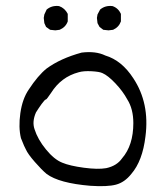

<svg xmlns="http://www.w3.org/2000/svg" viewBox="-20 -628 562 649"><path d="M255.9 -450.2Q303.7 -456.1 335.9 -440.4Q391.6 -423.8 430.7 -363.3Q486.3 -279.3 471.7 -167Q461.9 -84 423.8 -40Q401.4 -11.7 372.1 -3.9Q342.8 3.9 285.2 0Q179.7 -8.8 137.7 -40Q121.1 -53.7 97.7 -80.6Q74.2 -107.4 67.4 -123Q63.5 -128.9 50.8 -161.1Q42 -197.3 48.8 -245.6Q55.7 -293.9 77.1 -325.2Q108.4 -373 137.7 -396.5Q184.6 -430.7 255.9 -450.2ZM326.2 -380.9Q316.4 -385.7 289.6 -387.2Q262.7 -388.7 246.1 -383.8Q186.5 -368.2 152.3 -313.5Q137.7 -292 135.7 -292Q131.8 -292 120.6 -276.4Q109.4 -260.7 101.6 -248Q87.9 -216.8 96.7 -191.4Q107.4 -157.2 135.3 -123Q163.1 -88.9 190.4 -78.1Q215.8 -67.4 263.7 -61Q311.5 -54.7 338.9 -59.6Q375 -67.4 392.6 -92.8Q430.7 -136.7 430.7 -211.9Q430.7 -259.8 410.2 -292Q395.5 -319.3 370.1 -346.2Q344.7 -373 326.2 -380.9ZM135.7 -537.1 129.9 -549.8 127.9 -567.4 129.9 -579.1 137.7 -595.7Q155.3 -610.4 179.7 -607.4Q199.2 -600.6 209 -581.1V-555.7Q202.1 -536.1 181.6 -527.3L167 -525.4L149.4 -527.3ZM316.4 -537.1 309.6 -549.8 307.6 -567.4 309.6 -579.1 318.4 -595.7Q335.9 -610.4 360.4 -607.4Q379.9 -600.6 388.7 -581.1V-555.7Q381.8 -536.1 362.3 -527.3L346.7 -525.4L329.1 -527.3Z"/></svg>

Font: JasonHandwriting1
Style: Regular
Weight: 400
Version: Version 1.48.20